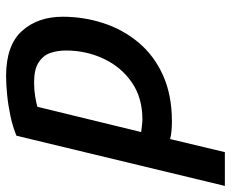

<svg xmlns="http://www.w3.org/2000/svg" viewBox="-115 -490 759 631"><g transform="rotate(-90 264.5 -174.5)"><path d="M-31 185 134 -500Q163 -512 198 -519.5Q233 -527 268 -530.5Q303 -534 330 -534Q431 -534 478 -482Q525 -430 525 -348Q525 -279 504 -214.5Q483 -150 440.5 -99Q398 -48 333 -18.5Q268 11 180 11Q165 11 149 9.5Q133 8 123 5L80 185ZM188 -86Q259 -86 309.5 -121Q360 -156 387 -213.5Q414 -271 414 -337Q414 -365 406 -388.5Q398 -412 375 -427Q352 -442 309 -442Q285 -442 263.5 -438.5Q242 -435 229 -431L146 -90Q154 -89 167 -87.5Q180 -86 188 -86Z"/></g></svg>

Font: Ubuntu Sans Mono Medium
Style: Italic
Weight: 500
Italic angle: -13.5°
Monospace: yes
Designer: Dalton Maag Ltd
Foundry: Dalton Maag Ltd
Version: Version 1.006